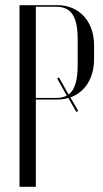

<svg xmlns="http://www.w3.org/2000/svg" viewBox="-20 -719 398 739"><path d="M55 -699V0H118V-336H202C216 -336 230 -338 243 -342L274 -288L281 -292L251 -344C307 -364 342 -419 342 -490V-546C342 -636 285 -699 202 -699ZM279 -469C279 -410 268 -373 244 -355L207 -421L200 -417L237 -351C226 -345 213 -342 197 -342H118V-693H196C255 -693 279 -655 279 -567Z"/></svg>

Font: Moniqa Display
Style: Regular
Weight: 400
Designer: Rajesh Rajput
Foundry: Rajesh Rajput
Version: Version 1.000